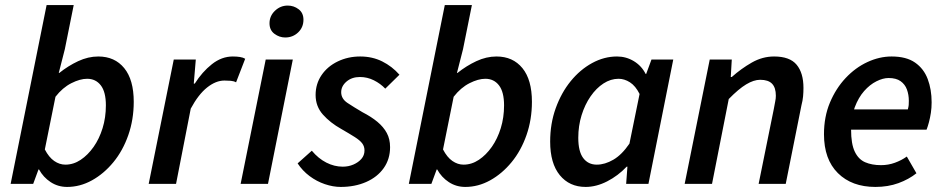

<svg xmlns="http://www.w3.org/2000/svg" viewBox="-20 -726 3728 758"><path d="M245 12Q209 12 180 -7Q151 -26 134 -57H132L111 0H22L164 -706H271L236 -532L212 -438H214Q249 -466 288.5 -484.5Q328 -503 368 -503Q433 -503 470.5 -457Q508 -411 508 -324Q508 -254 486.5 -192.5Q465 -131 427.5 -85.5Q390 -40 343 -14Q296 12 245 12ZM238 -76Q270 -76 298.5 -95Q327 -114 349.5 -146Q372 -178 385 -220Q398 -262 398 -310Q398 -363 378 -389Q358 -415 324 -415Q296 -415 261.5 -397.5Q227 -380 199 -344L157 -136Q173 -105 194 -90.5Q215 -76 238 -76Z M567 0 666 -491H753L745 -396H749Q778 -442 816.5 -472.5Q855 -503 899 -503Q915 -503 927.5 -501Q940 -499 948 -494L912 -401Q903 -406 891 -407Q879 -408 866 -408Q832 -408 797.5 -380.5Q763 -353 733 -297L675 0Z M930 0 1029 -491H1136L1038 0ZM1106 -578Q1083 -578 1063.5 -592.5Q1044 -607 1044 -634Q1044 -663 1065.5 -683.5Q1087 -704 1116 -704Q1140 -704 1159 -689.5Q1178 -675 1178 -648Q1178 -618 1157 -598Q1136 -578 1106 -578Z M1325 12Q1295 12 1262.5 1Q1230 -10 1202 -31Q1174 -52 1155 -81L1211 -131Q1237 -100 1268.5 -84Q1300 -68 1333 -68Q1356 -68 1375.5 -76.5Q1395 -85 1407 -99Q1419 -113 1419 -132Q1419 -148 1410 -160Q1401 -172 1380.5 -185Q1360 -198 1327 -217Q1284 -241 1255 -273.5Q1226 -306 1226 -351Q1226 -395 1249.5 -429.5Q1273 -464 1313.5 -483.5Q1354 -503 1402 -503Q1450 -503 1489 -483.5Q1528 -464 1557 -431L1501 -376Q1482 -396 1456 -409Q1430 -422 1401 -422Q1369 -422 1348 -404Q1327 -386 1327 -362Q1327 -336 1352 -319.5Q1377 -303 1411 -283Q1446 -265 1470 -245Q1494 -225 1507 -201Q1520 -177 1520 -145Q1520 -98 1495 -62.5Q1470 -27 1425.5 -7.5Q1381 12 1325 12Z M1817 12Q1781 12 1752 -7Q1723 -26 1706 -57H1704L1683 0H1594L1736 -706H1843L1808 -532L1784 -438H1786Q1821 -466 1860.5 -484.5Q1900 -503 1940 -503Q2005 -503 2042.5 -457Q2080 -411 2080 -324Q2080 -254 2058.5 -192.5Q2037 -131 1999.5 -85.5Q1962 -40 1915 -14Q1868 12 1817 12ZM1810 -76Q1842 -76 1870.5 -95Q1899 -114 1921.5 -146Q1944 -178 1957 -220Q1970 -262 1970 -310Q1970 -363 1950 -389Q1930 -415 1896 -415Q1868 -415 1833.5 -397.5Q1799 -380 1771 -344L1729 -136Q1745 -105 1766 -90.5Q1787 -76 1810 -76Z M2292 12Q2228 12 2190 -34.5Q2152 -81 2152 -167Q2152 -238 2174 -299Q2196 -360 2233 -405.5Q2270 -451 2317.5 -477Q2365 -503 2416 -503Q2452 -503 2482.5 -484.5Q2513 -466 2529 -434H2531L2552 -491H2638L2540 0H2452L2457 -68H2454Q2420 -32 2377 -10Q2334 12 2292 12ZM2336 -76Q2368 -76 2401.5 -95.5Q2435 -115 2465 -159L2505 -355Q2489 -387 2467 -401Q2445 -415 2422 -415Q2391 -415 2362.5 -396.5Q2334 -378 2311.5 -345.5Q2289 -313 2276 -271Q2263 -229 2263 -182Q2263 -128 2282.5 -102Q2302 -76 2336 -76Z M2683 0 2782 -491H2869L2865 -422H2869Q2906 -455 2948 -479Q2990 -503 3036 -503Q3098 -503 3125 -470.5Q3152 -438 3152 -379Q3152 -362 3150.5 -345.5Q3149 -329 3144 -310L3082 0H2975L3035 -296Q3038 -314 3040.5 -325.5Q3043 -337 3043 -348Q3043 -380 3028 -395.5Q3013 -411 2981 -411Q2956 -411 2926 -393Q2896 -375 2857 -335L2791 0Z M3436 12Q3343 12 3288 -42.5Q3233 -97 3233 -196Q3233 -265 3256.5 -321Q3280 -377 3318.5 -418Q3357 -459 3404.5 -481Q3452 -503 3500 -503Q3558 -503 3592.5 -479Q3627 -455 3642.5 -414Q3658 -373 3658 -322Q3658 -300 3655 -280.5Q3652 -261 3647.5 -244Q3643 -227 3638 -214H3311L3320 -294H3564Q3567 -305 3567.5 -311.5Q3568 -318 3568 -328Q3568 -352 3560.5 -372.5Q3553 -393 3535.5 -405.5Q3518 -418 3488 -418Q3466 -418 3440 -405Q3414 -392 3391.5 -366.5Q3369 -341 3354.5 -302.5Q3340 -264 3340 -214Q3340 -158 3354.5 -127.5Q3369 -97 3395.5 -85.5Q3422 -74 3458 -74Q3487 -74 3513 -83.5Q3539 -93 3560 -108L3598 -42Q3568 -18 3527 -3Q3486 12 3436 12Z"/></svg>

Font: Source Sans 3 ExtraLight SemiBold
Style: Italic
Weight: 600
Italic angle: -11°
Version: Version 3.052;hotconv 1.1.0;makeotfexe 2.6.0